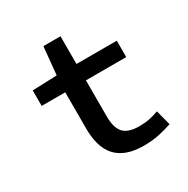

<svg xmlns="http://www.w3.org/2000/svg" viewBox="-151 -778 903 924"><g transform="rotate(-30 300.0 -316.5)"><path d="M391 12Q335 12 296.5 -3Q258 -18 234.5 -45.5Q211 -73 200.5 -112Q190 -151 190 -198V-400H59V-486L195 -491L210 -645H305V-491H529V-400H305V-198Q305 -137 330.5 -108.5Q356 -80 419 -80Q450 -80 476 -85.5Q502 -91 526 -100L548 -16Q515 -5 477 3.5Q439 12 391 12Z"/></g></svg>

Font: Source Code Pro Semibold
Style: Regular
Weight: 600
Monospace: yes
Designer: Paul D. Hunt, Teo Tuominen
Foundry: Adobe Systems Incorporated
Version: Version 2.030;PS 1.000;hotconv 16.6.51;makeotf.lib2.5.65220